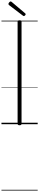

<svg xmlns="http://www.w3.org/2000/svg" viewBox="-20 -1701 536 2629"><path d="M248 14Q234 14 227.5 9Q221 4 221 -5V-1404Q221 -1414 227.5 -1418.5Q234 -1423 248 -1423Q262 -1423 268.5 -1418.5Q275 -1414 275 -1404V-5Q275 4 268.5 9Q262 14 248 14ZM306 -1481Q303 -1481 300 -1483Q297 -1485 292 -1488L103 -1632Q98 -1637 97 -1640Q96 -1643 96 -1647Q96 -1654 101 -1662Q106 -1670 113 -1675.5Q120 -1681 127 -1681Q132 -1681 135 -1678Q138 -1675 143 -1672L325 -1518Q330 -1514 330.5 -1511Q331 -1508 331 -1505Q331 -1498 322.5 -1489.5Q314 -1481 306 -1481ZM0 898H496V908H0ZM0 -20H496V0H0ZM0 -505H496V-500H0ZM0 -1418H496V-1408H0Z"/></svg>

Font: Playwrite FR Trad Guides
Style: Regular
Weight: 400
Designer: Veronika Burian, José Scaglione
Foundry: TypeTogether
Version: Version 1.003